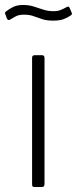

<svg xmlns="http://www.w3.org/2000/svg" viewBox="-41 -752 309 772"><path d="M138 -13Q138 -6 135.5 -3Q133 0 125 0H100Q92 0 90 -2.5Q88 -5 88 -11V-519Q88 -530 98 -530H128Q138 -530 138 -519ZM242 -689Q232 -682 216 -675.5Q200 -669 173 -669Q147 -669 128.5 -675Q110 -681 94 -687Q78 -693 56 -693Q34 -693 22 -686Q10 -679 -1 -673Q-5 -671 -7.5 -671.5Q-10 -672 -13 -677L-20 -696Q-21 -700 -20.5 -702Q-20 -704 -18 -705Q-3 -717 13 -724.5Q29 -732 52 -732Q75 -732 94 -726Q113 -720 132.5 -713.5Q152 -707 174 -707Q191 -707 202 -711.5Q213 -716 226 -723Q231 -726 234 -725.5Q237 -725 239 -720L248 -699Q250 -694 242 -689Z"/></svg>

Font: Libre Franklin ExtraLight
Style: Regular
Weight: 250
Designer: Pablo Impallari, Rodrigo Fuenzalida, Nhung Nguyen
Foundry: Impallari Type
Version: Version 3.000